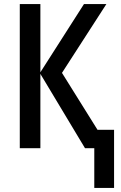

<svg xmlns="http://www.w3.org/2000/svg" viewBox="-20 -734 599 951"><path d="M507 -714 287 -373 463 -91H545V197H447V0H401L180 -368V0H78V-714H180V-376L396 -714Z"/></svg>

Font: Noto Sans Condensed Medium
Style: Regular
Weight: 500
Width: 3
Designer: Monotype Design Team
Foundry: Monotype Imaging Inc.
Version: Version 2.013; ttfautohint (v1.8.4.7-5d5b)